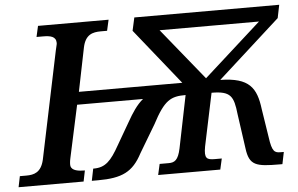

<svg xmlns="http://www.w3.org/2000/svg" viewBox="-68 -788 1338 862"><g transform="rotate(-5 600.5 -357.0)"><path d="M-18 0H275L285 -49C257 -49 226 -53 222 -75C221 -80 221 -93 225 -110L276 -346H573C544 -322 522 -288 500 -249L442 -149C404 -81 378 -54 326 -54H323L312 0H340C449 0 498 -24 540 -104L614 -228C669 -333 698 -347 765 -347L717 -111C706 -58 689 -49 663 -49H622L611 0H891L902 -49H871C835 -49 822 -55 832 -109L882 -347C969 -347 981 -322 990 -241L1012 -85C1022 -7 1052 0 1159 0H1171L1182 -54H1168C1141 -54 1129 -59 1120 -126L1100 -254C1088 -351 1057 -399 926 -401L1207 -655L1219 -714H566L553 -655L755 -403H289L329 -600C341 -657 374 -665 411 -665H439L450 -714H132L121 -665H149C184 -665 209 -660 209 -630C209 -624 206 -616 202 -597L101 -113C88 -57 56 -49 21 -49H-8ZM863 -414 674 -647H1122Z"/></g></svg>

Font: Noto Serif Semi
Style: Italic
Weight: 600
Italic angle: -12°
Designer: Monotype Design Team
Foundry: Monotype Imaging Inc.
Version: Version 1.901